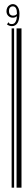

<svg xmlns="http://www.w3.org/2000/svg" viewBox="-20 -832 122 911"><path d="M35.2 58.6V-697.3H46.9V58.6ZM58.6 58.6V-697.3H82V58.6ZM40 -812.5Q49.8 -812.5 57.6 -806.6Q64.5 -800.8 68.4 -791Q72.3 -781.2 72.3 -768.6Q72.3 -738.3 63.5 -723.6Q53.7 -708 37.1 -708Q22.5 -708 12.7 -716.8L21.5 -726.6L22.5 -725.6Q22.5 -723.6 22.5 -722.7Q23.4 -721.7 25.4 -719.7Q30.3 -717.8 36.1 -717.8Q47.9 -717.8 53.7 -728.5Q59.6 -739.3 60.5 -754.9Q56.6 -752 51.8 -750Q46.9 -748 41 -748Q32.2 -748 25.4 -752Q18.6 -755.9 14.6 -762.7Q10.7 -769.5 10.7 -778.3Q10.7 -788.1 14.6 -795.9Q18.6 -803.7 25.4 -807.6Q32.2 -812.5 40 -812.5ZM41 -757.8Q47.9 -757.8 52.7 -759.8Q57.6 -761.7 60.5 -766.6Q60.5 -784.2 55.7 -793Q50.8 -801.8 41 -801.8Q32.2 -801.8 27.3 -795.9Q22.5 -790 22.5 -779.3Q22.5 -769.5 27.3 -763.7Q33.2 -757.8 41 -757.8Z"/></svg>

Font: Libre Barcode EAN13 Text
Style: Regular
Weight: 400
Version: Version 1.008; ttfautohint (v1.8.3)